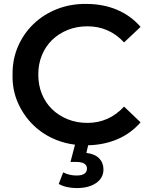

<svg xmlns="http://www.w3.org/2000/svg" viewBox="-20 -730 767 978"><path d="M279 207 302 148Q333 164 370 164Q423 164 423 128Q423 113 410 104Q397 95 370 95H339L362 7Q314 1 270 -16Q201 -43 150.5 -92Q100 -141 71 -207Q42 -273 44 -350Q43 -427 71.5 -493Q100 -559 151 -608Q202 -657 271 -684Q340 -711 419 -710Q506 -710 576.5 -680Q647 -650 696 -593L612 -514Q536 -596 425 -596Q371 -596 325 -577.5Q279 -559 245.5 -526.5Q212 -494 193.5 -449Q175 -404 175 -350Q175 -296 193.5 -251Q212 -206 245.5 -173.5Q279 -141 325 -122.5Q371 -104 425 -104Q535 -104 612 -187L696 -107Q647 -50 576 -20Q509 8 429 10L420 49Q463 54 485 76.5Q507 99 507 133Q507 176 470 202Q433 228 371 228Q317 228 279 207Z"/></svg>

Font: CMG Sans SemiBold
Style: Regular
Weight: 600
Designer: Julieta Ulanovsky
Foundry: Julieta Ulanovsky
Version: Version 7.200